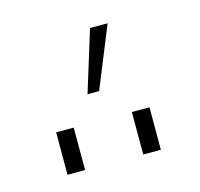

<svg xmlns="http://www.w3.org/2000/svg" viewBox="-58 -953 439 422"><g transform="rotate(-15 162.0 -742.5)"><path d="M136.2 -752.9 179.2 -892.1H219.2L162.6 -752.9ZM47.9 -593.3V-689.9H87.9V-593.3ZM220.2 -593.3V-689.9H260.3V-593.3Z"/></g></svg>

Font: HK Grotesk Light Legacy
Style: Regular
Weight: 300
Designer: Alfredo Marco Pradil
Foundry: Hanken Design Co.
Version: Version 2.022;PS 002.022;hotconv 1.0.88;makeotf.lib2.5.64775